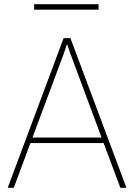

<svg xmlns="http://www.w3.org/2000/svg" viewBox="-20 -892 637 912"><path d="M134.3 -238.8H462.4L313.5 -639.2L299.8 -679.2H296.9L283.7 -639.2ZM472.2 -212.4H124.5L45.4 0H16.6L282.2 -710.9H314.5L580.6 0H551.8ZM448.2 -846.2H142.1V-872.1H448.2Z"/></svg>

Font: Roboto-Thin
Style: Regular
Weight: 250
Designer: Google
Version: Version 1.100141; 2013; ttfautohint (v0.94.14-c901) -l 8 -r 